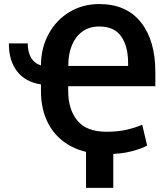

<svg xmlns="http://www.w3.org/2000/svg" viewBox="-20 -740 805 936"><path d="M499 11.2Q397 11.2 325.7 -27.1Q254.4 -65.4 217 -134.5Q179.7 -203.6 179.7 -295.9V-328.6Q103.5 -339.8 63 -392.6Q22.5 -445.3 23.4 -528.3H115.2Q115.2 -486.8 131.3 -459Q147.5 -431.2 179.7 -420.9V-423.3Q180.7 -509.3 218.3 -576.7Q255.9 -644 319.8 -682.1Q383.8 -720.2 463.9 -720.2Q596.2 -720.2 666.7 -631.6Q737.3 -543 737.3 -388.7V-319.8H312.5V-295.9Q312.5 -206.5 357.2 -152.1Q401.9 -97.7 499 -97.7Q553.2 -97.7 595.5 -107.2Q637.7 -116.7 673.3 -131.8L697.3 -30.3Q672.4 -16.1 621.1 -2.4Q569.8 11.2 499 11.2ZM313 -418.5H604.5V-433.6Q604.5 -514.2 570.8 -562.5Q537.1 -610.8 463.9 -610.8Q415.5 -610.8 381.8 -586.4Q348.1 -562 330.6 -519.5Q313 -477.1 313 -423.3ZM399.4 175.8V-73.7H532.2V175.8Z"/></svg>

Font: Roboto Slab SemiBold
Style: Regular
Weight: 600
Designer: Google
Version: Version 2.001; ttfautohint (v1.8.3)